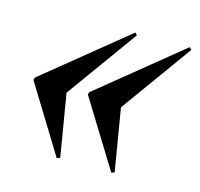

<svg xmlns="http://www.w3.org/2000/svg" viewBox="-73 -561 623 598"><g transform="rotate(15 238.0 -261.5)"><path d="M168.5 -44 158 -40.5 25 -257 27.5 -265 293.5 -481.5 300.5 -474.5 135 -245ZM344 -44 334 -40.5 200.5 -257 203 -265 469 -481.5 476 -474.5 310.5 -245Z"/></g></svg>

Font: Newsreader 72pt SemiBold
Style: Italic
Weight: 600
Italic angle: -17°
Designer: Hugues Gentile
Foundry: Production Type
Version: Version 1.003; ttfautohint (v1.8.3)